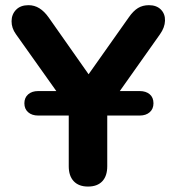

<svg xmlns="http://www.w3.org/2000/svg" viewBox="-20 -698 667 727"><path d="M240.3 -68.4V-329.3L270.6 -244.3L40.4 -568.4Q23.6 -591.6 23.8 -617.8Q24 -643.9 41 -661.2Q57.9 -678.4 87.8 -678.4Q110.3 -678.4 129.1 -666.7Q148 -655 164.4 -631.7L330.7 -395.1H300.1L467.4 -631.9Q484.6 -656.7 502.5 -667.6Q520.3 -678.4 544 -678.4Q572.7 -678.4 589.1 -661.9Q605.6 -645.3 604.8 -619.6Q604 -593.8 585.6 -568L356.6 -244.3L386.1 -329.3V-68.4Q386.1 -31.7 367.4 -11.7Q348.6 8.4 313.3 8.4Q278.2 8.4 259.2 -11.8Q240.3 -31.9 240.3 -68.4ZM72.3 -306.9Q72.3 -328.2 86.6 -340.7Q100.9 -353.2 124.4 -353.2H509Q532.5 -353.2 546.8 -341.1Q561.1 -329 561.1 -306.9Q561.1 -285.5 546.8 -273Q532.5 -260.5 509 -260.5H124.4Q100.9 -260.5 86.6 -273Q72.3 -285.5 72.3 -306.9Z"/></svg>

Font: SN Pro Thin
Style: Regular
Weight: 200
Designer: Tobias Whetton
Foundry: Supernotes
Version: Version 1.003;Glyphs 3.3 (3324)